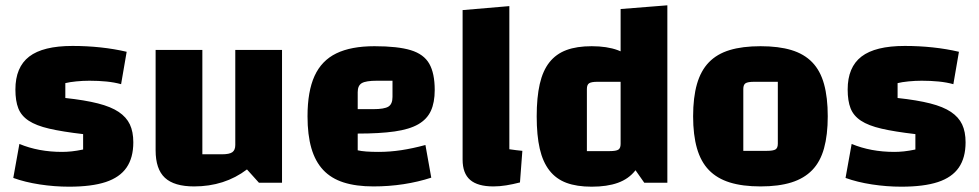

<svg xmlns="http://www.w3.org/2000/svg" viewBox="-20 -688 3685 723"><path d="M38 -351Q38 -435 90 -475Q142 -515 253 -515Q307 -515 358.5 -509.5Q410 -504 457 -493L436 -371Q411 -378 381 -381Q351 -384 317 -384Q292 -384 267 -381.5Q242 -379 226 -375V-319Q300 -311 349 -298.5Q398 -286 427 -266.5Q456 -247 469 -219.5Q482 -192 482 -152Q482 -94 456.5 -57Q431 -20 378 -2.5Q325 15 240 15Q185 15 129.5 6.5Q74 -2 30 -18L53 -146Q125 -116 214 -116Q231 -116 250 -118Q269 -120 293 -125V-183Q215 -192 165.5 -203.5Q116 -215 88 -233.5Q60 -252 49 -280Q38 -308 38 -351Z M1042 -500V0H955L910 -50Q868 -18 818 -2Q768 14 711 14Q636 14 601 -18.5Q566 -51 566 -122V-500H742V-107H816Q844 -107 855 -115Q866 -123 866 -142V-500Z M1386 14Q1321 14 1274 -1Q1227 -16 1197 -48Q1167 -80 1152.5 -130Q1138 -180 1138 -250Q1138 -344 1164.5 -402Q1191 -460 1246.5 -487Q1302 -514 1390 -514Q1478 -514 1527 -499Q1576 -484 1596.5 -448Q1617 -412 1617 -349Q1617 -302 1602.5 -270.5Q1588 -239 1555 -220Q1522 -201 1466 -193Q1410 -185 1327 -185H1297V-277H1386Q1427 -277 1442.5 -286.5Q1458 -296 1458 -323V-384H1399Q1358 -384 1342.5 -375Q1327 -366 1327 -341V-122Q1352 -116 1406 -116Q1448 -116 1491 -122.5Q1534 -129 1582 -142L1604 -19Q1555 -3 1500 5.5Q1445 14 1386 14Z M1898 -126Q1912 -124 1924 -122.5Q1936 -121 1947 -120L1938 -1Q1911 6 1886 10Q1861 14 1838 14Q1779 14 1750.5 -10.5Q1722 -35 1722 -87V-650L1898 -665Z M2208 -514Q2266 -514 2306.5 -499Q2347 -484 2372 -453Q2397 -422 2408.5 -371.5Q2420 -321 2420 -250Q2420 -178 2408.5 -127.5Q2397 -77 2372 -45.5Q2347 -14 2306.5 0.5Q2266 15 2208 15Q2152 15 2113 0.5Q2074 -14 2049 -46Q2024 -78 2012.5 -128Q2001 -178 2001 -250Q2001 -321 2012.5 -371.5Q2024 -422 2049 -453.5Q2074 -485 2113 -499.5Q2152 -514 2208 -514ZM2317 -380H2230Q2207 -380 2198.5 -374.5Q2190 -369 2190 -353V-119H2276Q2300 -119 2308.5 -124.5Q2317 -130 2317 -146ZM2493 -668V0H2406L2317 -127V-654Z M2844 14Q2776 14 2728 -1Q2680 -16 2649.5 -47.5Q2619 -79 2604.5 -129.5Q2590 -180 2590 -250Q2590 -321 2604.5 -371.5Q2619 -422 2649.5 -453.5Q2680 -485 2728 -499.5Q2776 -514 2844 -514Q2912 -514 2960 -499.5Q3008 -485 3038.5 -453.5Q3069 -422 3083 -371.5Q3097 -321 3097 -250Q3097 -180 3083 -129.5Q3069 -79 3038.5 -47.5Q3008 -16 2960 -1Q2912 14 2844 14ZM2779 -120H2868Q2892 -120 2900.5 -125.5Q2909 -131 2909 -147V-380H2820Q2796 -380 2787.5 -374.5Q2779 -369 2779 -353Z M3172 -351Q3172 -435 3224 -475Q3276 -515 3387 -515Q3441 -515 3492.5 -509.5Q3544 -504 3591 -493L3570 -371Q3545 -378 3515 -381Q3485 -384 3451 -384Q3426 -384 3401 -381.5Q3376 -379 3360 -375V-319Q3434 -311 3483 -298.5Q3532 -286 3561 -266.5Q3590 -247 3603 -219.5Q3616 -192 3616 -152Q3616 -94 3590.5 -57Q3565 -20 3512 -2.5Q3459 15 3374 15Q3319 15 3263.5 6.5Q3208 -2 3164 -18L3187 -146Q3259 -116 3348 -116Q3365 -116 3384 -118Q3403 -120 3427 -125V-183Q3349 -192 3299.5 -203.5Q3250 -215 3222 -233.5Q3194 -252 3183 -280Q3172 -308 3172 -351Z"/></svg>

Font: Changa ExtraLight
Style: Bold
Weight: 700
Version: Version 3.002; ttfautohint (v1.8.2)